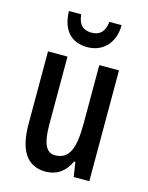

<svg xmlns="http://www.w3.org/2000/svg" viewBox="-115 -821 698 904"><g transform="rotate(15 234.5 -369.5)"><path d="M364 -749H304C300 -700 275 -678 235 -678C194 -678 171 -701 167 -749H107C109 -655 157 -607 233 -607C310 -607 363 -661 364 -749ZM407 -540H311V-256C311 -135 289 -76 218 -76C175 -76 156 -119 156 -210V-540H61V-188C61 -66 99 10 196 10C249 10 290 -18 314 -71H320L331 0H407Z"/></g></svg>

Font: Noto Sans Arabic ExtCond Med
Style: Regular
Weight: 500
Width: 2
Designer: Monotype Design Team, Nadine Chahine, Nizar Qandah and Khaled Hosny
Foundry: Monotype Imaging Inc.
Version: Version 2.012